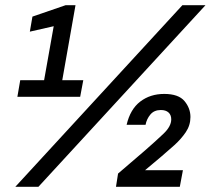

<svg xmlns="http://www.w3.org/2000/svg" viewBox="-20 -720 812 740"><path d="M39 0 683 -700H772L128 0ZM47 -347 58 -411H150L187 -619L95 -598L105 -656L233 -700H271L220 -411H301L289 -347ZM427 0 435 -51 541 -142Q580 -176 610 -204.5Q640 -233 640 -260Q640 -277 629.5 -286.5Q619 -296 600 -296Q574 -296 559.5 -278.5Q545 -261 541 -239H468Q482 -299 520.5 -328.5Q559 -358 613 -358Q668 -358 691 -330.5Q714 -303 714 -269Q714 -237 696 -210.5Q678 -184 652.5 -161Q627 -138 601 -116L539 -64H685L673 0Z"/></svg>

Font: Rethink Sans SemiBold
Style: Italic
Weight: 600
Italic angle: -10°
Designer: The Rethink Sans project authors (Hans Thiessen). DM Sans designed by Colophon Foundry.
Foundry: Rethink Communications LLC
Version: Version 1.001